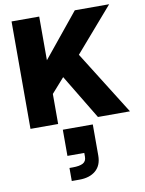

<svg xmlns="http://www.w3.org/2000/svg" viewBox="-105 -722 865 1145"><g transform="rotate(-10 327.5 -150.0)"><path d="M46.5 -650.5H214V-386L429.5 -650.5H637.5L407.5 -385L649 0H455L292 -270L214 -182V0H46.5ZM235.5 38.5H417V226.5Q417 286 380.5 317.5Q344 349 281.5 349H235V270H255Q296.5 270 317 258.8Q337.5 247.5 337.5 220.5V197H235.5Z"/></g></svg>

Font: Overused Grotesk ExtraBold
Style: Regular
Weight: 800
Version: Version 0.004